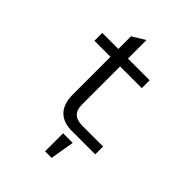

<svg xmlns="http://www.w3.org/2000/svg" viewBox="-254 -831 1158 1158"><g transform="rotate(45 325.0 -252.5)"><path d="M370 0Q320 0 286.5 -19Q253 -38 236.5 -73.5Q220 -109 220 -157V-656L302 -706V-157Q302 -133 309 -112.5Q316 -92 337 -79.5Q358 -67 398 -67H571V0ZM83 -481V-548H487V-481ZM344 201V47H426L400 201Z"/></g></svg>

Font: Azeret Mono Thin Light
Style: Regular
Weight: 300
Version: Version 1.002